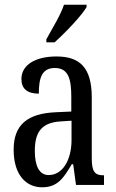

<svg xmlns="http://www.w3.org/2000/svg" viewBox="-20 -786 494 816"><path d="M177 -619V-606H212C260 -649 328 -721 348 -756V-766H252C237 -721 205 -670 177 -619ZM159 10C226 10 251 -31 285 -88H291L303 0H422V-41H419C383 -41 370 -57 370 -113V-372C370 -499 319 -546 220 -546C130 -546 71 -510 71 -450C71 -409 96 -388 145 -388C145 -453 157 -497 213 -497C272 -497 283 -448 283 -373V-312L218 -309C97 -304 38 -256 38 -150C38 -41 92 10 159 10ZM187 -42C146 -42 128 -82 128 -144C128 -223 155 -265 238 -270L284 -273V-191C284 -106 246 -42 187 -42Z"/></svg>

Font: Noto Serif Lao ExtCond
Style: Regular
Weight: 400
Width: 2
Designer: Monotype Design Team
Foundry: Monotype Imaging Inc.
Version: Version 2.004